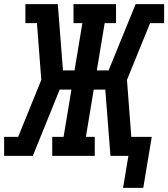

<svg xmlns="http://www.w3.org/2000/svg" viewBox="-28 -755 815 930"><path d="M568 155 594 0H507L482 -321H426L388 -92H431V0H225V-92H280L318 -321H261L131 0H-8V-92H60L172 -368L151 -643H95V-735H252L277 -414H333L371 -643H328V-735H534V-643H479L441 -414H498L629 -735H767V-643H699L587 -368L608 -92H707L666 155Z"/></svg>

Font: Iosevka Etoile SmBdObl
Style: Regular
Weight: 600
Italic angle: -9°
Designer: Belleve Invis
Foundry: Belleve Invis
Version: Version 15.5.2; ttfautohint (v1.8.4)